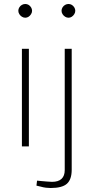

<svg xmlns="http://www.w3.org/2000/svg" viewBox="-20 -735 470 964"><path d="M90 0V-490H125V0ZM107 -646Q98 -646 90 -651Q82 -656 77 -664Q72 -672 72 -681Q72 -690 77 -698Q82 -706 90 -710.5Q98 -715 107 -715Q116 -715 123.5 -710.5Q131 -706 136 -698Q141 -690 141 -681Q141 -672 136 -664Q131 -656 123.5 -651Q116 -646 107 -646ZM234 209Q224 209 211 207.5Q198 206 184 202L163 197L166 172L187 174Q202 175 216 176.5Q230 178 241 178Q273 178 289 163Q305 148 305 119V-490H340V117Q340 166 316 187.5Q292 209 234 209ZM324 -646Q315 -646 307 -651Q299 -656 294 -664Q289 -672 289 -681Q289 -690 294 -698Q299 -706 307 -710.5Q315 -715 324 -715Q333 -715 340.5 -710.5Q348 -706 353 -698Q358 -690 358 -681Q358 -672 353 -664Q348 -656 340.5 -651Q333 -646 324 -646Z"/></svg>

Font: REM Thin
Style: Regular
Weight: 250
Designer: Octavio Pardo
Foundry: Ashler Design
Version: Version 1.005;gftools[0.9.28]